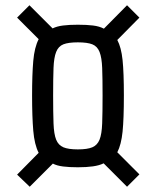

<svg xmlns="http://www.w3.org/2000/svg" viewBox="-20 -709 594 730"><path d="M93 1 45 -45 127 -128Q111 -159 106.5 -212Q102 -265 102 -346Q102 -426 106.5 -477.5Q111 -529 127 -560L45 -642L92 -689L180 -601Q196 -609 219.5 -612Q243 -615 276 -615Q310 -615 334 -612Q358 -609 375 -600L463 -689L510 -642L426 -557Q441 -529 446 -481Q451 -433 451 -346Q451 -257 446 -208Q441 -159 426 -130L510 -46L463 1L374 -88Q358 -80 333.5 -76.5Q309 -73 276 -73Q244 -73 220 -76Q196 -79 181 -87ZM276 -141Q312 -141 331 -149Q350 -157 358.5 -178Q367 -199 368.5 -240Q370 -281 370 -346Q370 -411 368.5 -450.5Q367 -490 358.5 -511.5Q350 -533 331 -540.5Q312 -548 276 -548Q240 -548 221 -540.5Q202 -533 193.5 -511.5Q185 -490 183.5 -450.5Q182 -411 182 -346Q182 -281 183.5 -240Q185 -199 193.5 -178Q202 -157 221 -149Q240 -141 276 -141Z"/></svg>

Font: Saira Condensed Medium
Style: Regular
Weight: 500
Width: 3
Designer: Hector Gatti with collaboration of the Omnibus-Type team
Foundry: Omnibus-Type
Version: Version 1.101